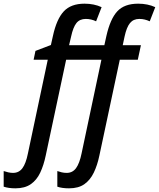

<svg xmlns="http://www.w3.org/2000/svg" viewBox="-134 -785 865 1045"><path d="M-50 240Q-87 240 -114 231V146Q-102 150 -89 153Q-76 156 -63 156Q-31 156 -12 130.5Q7 105 18 50L126 -460H49L59 -508L143 -540L154 -589Q174 -681 213 -723Q252 -765 326 -765Q378 -765 419 -746L389 -669Q377 -675 362.5 -678.5Q348 -682 333 -682Q300 -682 282 -659.5Q264 -637 253 -586L242 -539H434L445 -589Q466 -682 504.5 -723.5Q543 -765 618 -765Q670 -765 711 -746L681 -669Q668 -675 654 -678.5Q640 -682 624 -682Q592 -682 573.5 -659.5Q555 -637 544 -586L534 -539H633L616 -460H518L407 61Q396 114 376.5 154.5Q357 195 325 217.5Q293 240 242 240Q203 240 178 231V146Q189 150 202 153Q215 156 229 156Q261 156 280 130Q299 104 310 50L418 -460H226L115 61Q104 114 85 154.5Q66 195 33.5 217.5Q1 240 -50 240Z"/></svg>

Font: Noto Sans SemiCondensed Medium
Style: Italic
Weight: 500
Width: 4
Italic angle: -12°
Designer: Monotype Design Team
Foundry: Monotype Imaging Inc.
Version: Version 2.013; ttfautohint (v1.8.4.7-5d5b)